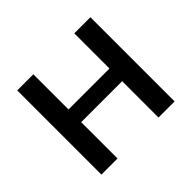

<svg xmlns="http://www.w3.org/2000/svg" viewBox="-149 -859 1061 1061"><g transform="rotate(-45 381.0 -329.0)"><path d="M667 -658V0H541V-284H221V0H95V-658H221V-383H541V-658Z"/></g></svg>

Font: Ysabeau Infant
Style: Bold
Weight: 700
Designer: Christian Thalmann (Catharsis Fonts)
Version: Version 0.003